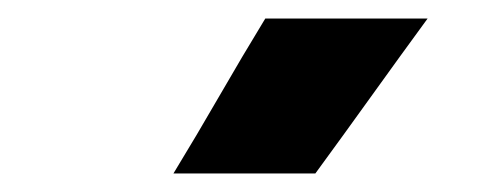

<svg xmlns="http://www.w3.org/2000/svg" viewBox="-20 -767 540 207"><path d="M167 -580Q192 -621 216.5 -663.5Q241 -706 266 -747Q310 -747 354 -747Q398 -747 441 -747Q411 -706 380.5 -663.5Q350 -621 320 -580Q283 -580 244 -580Q205 -580 167 -580Z"/></svg>

Font: Tilt Warp
Style: Regular
Weight: 400
Designer: Andy Clymer
Foundry: Andy Clymer
Version: Version 1.000